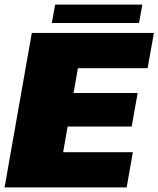

<svg xmlns="http://www.w3.org/2000/svg" viewBox="-42 -819 692 839"><path d="M-22 0H511.5L538.5 -154H234L253.5 -266H533.5L559.5 -412.5H279.5L298.5 -521H603L630.5 -675H97ZM184.5 -718.5H565.5L580 -799H199Z"/></svg>

Font: Anybody Thin Black
Style: Italic
Weight: 900
Italic angle: -10°
Version: Version 1.113;gftools[0.9.25]